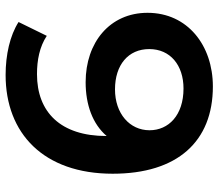

<svg xmlns="http://www.w3.org/2000/svg" viewBox="-66 -684 760 667"><g transform="rotate(-90 313.5 -350.0)"><path d="M362 -432C284 -432 217 -408 175 -359V-360C175 -519 258 -601 390 -601C439 -601 485 -592 523 -567L571 -665C524 -695 457 -710 387 -710C184 -710 44 -578 44 -338C44 -113 156 10 347 10C490 10 603 -78 603 -217C603 -348 500 -432 362 -432ZM340 -92C247 -92 195 -144 195 -210C195 -279 253 -330 337 -330C422 -330 477 -284 477 -211C477 -138 421 -92 340 -92Z"/></g></svg>

Font: Montserrat Lite SemiBold
Style: Regular
Weight: 600
Designer: Julieta Ulanovsky
Foundry: Julieta Ulanovsky
Version: Version 7.200;PS 007.200;hotconv 1.0.88;makeotf.lib2.5.64775